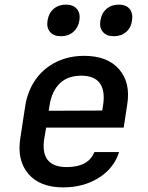

<svg xmlns="http://www.w3.org/2000/svg" viewBox="-20 -802 640 832"><path d="M254 10Q153 10 103 -48.5Q53 -107 68 -203L90 -347Q101 -411 135.5 -459Q170 -507 224 -533.5Q278 -560 345 -560Q446 -560 496.5 -501.5Q547 -443 531 -347L516 -249H180L172 -203Q152 -78 269 -78Q363 -78 389 -143H496Q474 -73 408 -31.5Q342 10 254 10ZM195 -347 191 -322 423 -323 427 -348Q436 -409 412.5 -441.5Q389 -474 332 -474Q274 -474 239.5 -441Q205 -408 195 -347ZM473 -645Q442 -645 426 -663.5Q410 -682 415 -713Q420 -745 441.5 -763.5Q463 -782 495 -782Q526 -782 541.5 -763.5Q557 -745 552 -713Q548 -682 526.5 -663.5Q505 -645 473 -645ZM244 -645Q213 -645 197 -663.5Q181 -682 186 -713Q191 -745 212.5 -763.5Q234 -782 266 -782Q297 -782 313 -763.5Q329 -745 324 -713Q319 -682 297.5 -663.5Q276 -645 244 -645Z"/></svg>

Font: NKDuy Mono SemiBold
Style: Italic
Weight: 600
Italic angle: -9°
Monospace: yes
Designer: NKDuy
Foundry: NKDuy
Version: Version 2.251; ttfautohint (v1.8.4.7-5d5b)